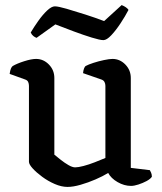

<svg xmlns="http://www.w3.org/2000/svg" viewBox="-20 -732 639 756"><path d="M246 4Q222 4 195.5 -7.5Q169 -19 146 -36Q123 -53 108.5 -69Q94 -85 94 -95V-394Q94 -402 91 -409Q88 -416 79 -419L18 -441Q20 -455 23 -462Q26 -469 30 -472Q47 -482 75.5 -491Q104 -500 122 -500Q151 -500 172.5 -478Q194 -456 194 -425V-123Q205 -114 219.5 -102.5Q234 -91 249.5 -82Q265 -73 276 -73Q288 -73 309 -78.5Q330 -84 353 -93Q376 -102 395 -110V-394Q395 -402 391.5 -409Q388 -416 379 -419L307 -444Q308 -455 311 -462.5Q314 -470 317 -472Q328 -478 348 -484.5Q368 -491 389.5 -495.5Q411 -500 423 -500Q452 -500 473.5 -478Q495 -456 495 -425V-71L570 -62Q572 -59 575 -52Q578 -45 578 -36Q572 -27 557 -19Q542 -11 525 -5.5Q508 0 496 0Q469 0 443 -15Q417 -30 406 -51Q385 -38 356 -25.5Q327 -13 297.5 -4.5Q268 4 246 4ZM387 -574Q374 -574 341.5 -584Q309 -594 270 -608.5Q231 -623 198 -636L124 -583Q118 -585 111.5 -590Q105 -595 101 -604Q114 -626 131 -650Q148 -674 165.5 -690.5Q183 -707 196 -707Q209 -707 242 -697.5Q275 -688 315.5 -675Q356 -662 390 -649L459 -712Q469 -708 476 -703Q483 -698 486 -693Q473 -668 454.5 -640Q436 -612 418 -593Q400 -574 387 -574Z"/></svg>

Font: Texturina Medium
Style: Regular
Weight: 500
Designer: Guillermo Torres Carreño
Foundry: Omnibus-Type
Version: Version 1.003